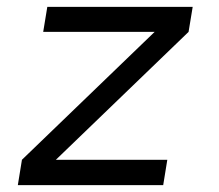

<svg xmlns="http://www.w3.org/2000/svg" viewBox="-20 -540 640 560"><path d="M32 0 44 -74 431 -447H106L118 -520H542L530 -447L143 -74H468L456 0Z"/></svg>

Font: Iosevka Extended
Style: Italic
Weight: 400
Width: 7
Italic angle: -9°
Monospace: yes
Designer: Belleve Invis
Foundry: Belleve Invis
Version: Version 32.5.0; ttfautohint (v1.8.4)